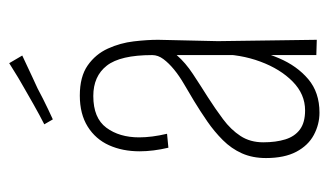

<svg xmlns="http://www.w3.org/2000/svg" viewBox="-172 -552 730 427"><g transform="rotate(-90 193.5 -338.0)"><path d="M285 0V-149V-365Q285 -436 261.5 -466Q238 -496 194 -496Q145 -496 123.5 -467Q102 -438 102 -394Q102 -380 104 -364.5Q106 -349 110 -332L79 -329Q75 -346 73 -362Q71 -378 71 -393Q71 -431 84.5 -461Q98 -491 126 -508.5Q154 -526 195 -526Q237 -526 262 -508.5Q287 -491 299.5 -463.5Q312 -436 315.5 -406Q319 -376 319 -352L316 -219L319 1ZM157 7Q131 7 107.5 -5.5Q84 -18 70 -44.5Q56 -71 56 -112Q56 -142 66.5 -165.5Q77 -189 96 -208Q115 -227 137.5 -242.5Q160 -258 183 -272Q203 -284 221 -294.5Q239 -305 253 -316.5Q267 -328 276 -340Q285 -352 285 -365L301 -354Q301 -329 284.5 -310Q268 -291 243 -274.5Q218 -258 191 -241Q166 -225 142.5 -207.5Q119 -190 105 -168.5Q91 -147 91 -118Q91 -90 97.5 -69Q104 -48 119.5 -36.5Q135 -25 162 -25Q198 -25 226 -52.5Q254 -80 270.5 -124.5Q287 -169 287 -220L311 -258Q310 -215 302.5 -169Q295 -123 278 -83Q261 -43 231.5 -18Q202 7 157 7ZM142 -586 131 -605Q141 -610 152 -616Q163 -622 175.5 -629Q188 -636 200 -643Q212 -650 223.5 -656.5Q235 -663 246 -670Q257 -677 267 -683L284 -654Q273 -649 260.5 -643Q248 -637 236 -631.5Q224 -626 211 -620Q200 -614 188 -608Q176 -602 164.5 -596.5Q153 -591 142 -586Z"/></g></svg>

Font: Truculenta Thin
Style: Regular
Weight: 250
Version: Version 1.002